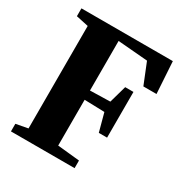

<svg xmlns="http://www.w3.org/2000/svg" viewBox="-172 -875 960 1006"><g transform="rotate(30 308.0 -371.5)"><path d="M106.5 -59.5V-679.5L32 -695.5V-743H585L597 -551H517.5L466.5 -677.5L286 -692.5V-392.5L407.5 -395.5L437 -500H487V-223.5H437L407.5 -333L286 -336.5V-59.5L419.5 -46V0H34.5V-46Z"/></g></svg>

Font: Merriweather 72pt Black
Style: Regular
Weight: 900
Version: Version 2.100